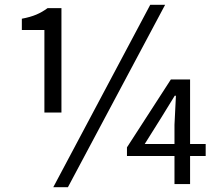

<svg xmlns="http://www.w3.org/2000/svg" viewBox="-20 -767 912 800"><path d="M236 -298V-733H178C148 -711 119 -698 71 -689V-642H165V-298ZM606 -747 202 13H263L668 -747ZM583 -167 652 -277 708 -368H713L707 -247V-167ZM837 -167H772V-436H692L509 -153V-117H707V0H772V-117H837Z"/></svg>

Font: Noto Sans CJK SC Regular
Style: Regular
Weight: 400
Designer: Ryoko NISHIZUKA (kana & ideographs); Paul D. Hunt (Latin, Greek & Cyrillic); Wenlong ZHANG (bopomofo); Sandoll Communica
Foundry: Adobe Systems Incorporated
Version: Version 1.004;PS 1.004;hotconv 1.0.82;makeotf.lib2.5.63406